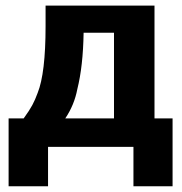

<svg xmlns="http://www.w3.org/2000/svg" viewBox="-20 -524 651 685"><path d="M595.7 140.6H456.1V0H151.4V140.6H10.7V-101.6H64.5Q85 -129.9 95.2 -148.9Q105.5 -168 114.3 -192.4Q142.6 -262.7 142.6 -430.7V-503.9H531.2V-101.6H595.7ZM386.7 -101.6V-407.2H278.3Q276.4 -288.1 255.9 -206.1Q245.1 -149.4 212.9 -101.6Z"/></svg>

Font: FreeUniversal
Style: Bold
Weight: 700
Version: Version 1.001 March 22, 2017